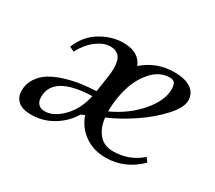

<svg xmlns="http://www.w3.org/2000/svg" viewBox="-94 -629 908 812"><g transform="rotate(30 360.0 -222.5)"><path d="M34.2 -62Q34.2 -95.2 52 -122.3Q69.8 -149.4 97.7 -166.3Q125.5 -183.1 163.1 -194.6Q200.7 -206.1 236.6 -211.2Q272.5 -216.3 310.1 -217.8L320.8 -290Q325.2 -315.4 325.2 -334Q325.2 -358.9 320.1 -375.2Q314.9 -391.6 305.4 -398.9Q295.9 -406.2 287.1 -408.7Q278.3 -411.1 266.1 -411.1Q234.9 -411.1 200.2 -385Q165.5 -358.9 142.1 -314L119.1 -325.2Q145 -388.7 198.5 -420.4Q252 -452.1 307.1 -452.1Q383.8 -452.1 405.8 -396Q469.7 -452.1 556.2 -452.1Q608.9 -452.1 637.5 -432.4Q666 -412.6 666 -377Q666 -342.3 623 -295.2Q580.1 -248 519 -206.8Q458 -165.5 397 -139.2Q402.3 -91.3 427.5 -61.8Q452.6 -32.2 497.1 -32.2Q574.7 -32.2 632.8 -83L647 -63Q575.7 6.8 482.9 6.8Q423.3 6.8 379.9 -23.9Q336.4 -54.7 318.8 -106L300.8 -98.1Q272 -50.3 223.6 -21.7Q175.3 6.8 120.1 6.8Q75.7 6.8 54.9 -12Q34.2 -30.8 34.2 -62ZM119.1 -80.1Q119.1 -57.1 130.9 -45.7Q142.6 -34.2 161.1 -34.2Q204.6 -34.2 247.3 -77.4Q290 -120.6 305.2 -190.9Q119.1 -184.6 119.1 -80.1ZM395 -168Q476.1 -205.1 528.6 -266.4Q581.1 -327.6 581.1 -382.8Q581.1 -402.3 574.7 -412.6Q568.4 -422.9 550.8 -422.9Q502.4 -422.9 465.8 -383.1Q429.2 -343.3 412.1 -286.6Q395 -230 395 -169.9Z"/></g></svg>

Font: Dihjauti
Style: Bold Italic
Weight: 700
Italic angle: -9°
Designer: T. Christopher White
Version: Version 3.0.0